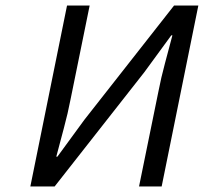

<svg xmlns="http://www.w3.org/2000/svg" viewBox="-20 -676 739 696"><path d="M90 0 223 -656H305L236 -317Q226 -265 211.5 -211.5Q197 -158 184 -108H188L286 -242L611 -656H699L566 0H484L554 -343Q564 -395 578 -446.5Q592 -498 605 -548H601L503 -414L178 0Z"/></svg>

Font: mr_Source Sans Pro
Style: Italic
Weight: 400
Italic angle: -11°
Designer: Paul D. Hunt
Foundry: Adobe Systems Incorporated
Version: Version 1.036;July 10, 2024;FontCreator 11.5.0.2430 64-bit